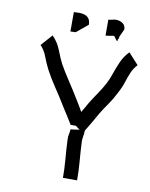

<svg xmlns="http://www.w3.org/2000/svg" viewBox="-89 -870 729 936"><g transform="rotate(10 275.5 -402.0)"><path d="M288 1Q288 -45 284 -91Q280 -137 278 -184Q277 -204 280 -215Q283 -226 283 -238L327 -244L306 -260H280Q269 -279 256 -299Q243 -319 233.5 -334Q224 -349 223 -351Q200 -389 174.5 -426.5Q149 -464 126 -507Q110 -539 99.5 -567.5Q89 -596 68 -618L118 -674Q146 -646 160.5 -608Q175 -570 188 -545Q208 -509 233 -471.5Q258 -434 283 -393Q294 -375 303.5 -359.5Q313 -344 320 -331Q328 -344 335 -356.5Q342 -369 349 -381Q367 -410 385.5 -437Q404 -464 417 -489Q430 -513 440 -543.5Q450 -574 464 -604.5Q478 -635 501 -658L551 -603Q533 -584 523 -560.5Q513 -537 504.5 -510Q496 -483 479 -452Q462 -418 443 -391.5Q424 -365 409 -340Q395 -315 381 -291Q367 -267 353 -244Q352 -225 349.5 -210.5Q347 -196 348 -187Q350 -141 354 -94.5Q358 -48 358 1ZM200 -708V-804Q201 -804 209 -804.5Q217 -805 226 -805Q283 -805 283 -756L226 -709Q218 -709 211 -708.5Q204 -708 200 -708ZM435 -713Q435 -699 431 -702Q427 -705 421.5 -714Q416 -723 411 -724Q412 -724 403.5 -722.5Q395 -721 385 -719.5Q375 -718 372 -718V-797Q381 -797 395 -801Q409 -805 425 -801Q457 -792 457 -763L441 -728Q441 -727 441 -727V-728Q442 -729 442 -730Q442 -731 442 -732ZM438 -712Q438 -713 435 -713L441 -727Q439 -720 438.5 -717Q438 -714 438 -712Z"/></g></svg>

Font: Syne Tactile
Style: Regular
Weight: 400
Designer: Lucas Descroix
Foundry: Bonjour Monde
Version: Version 2.100; ttfautohint (v1.8.3)